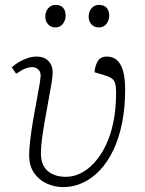

<svg xmlns="http://www.w3.org/2000/svg" viewBox="-20 -749 591 784"><path d="M238 15Q203 15 171 0.5Q139 -14 119 -43Q99 -72 99 -115Q99 -140 103.5 -178Q108 -216 115 -257.5Q122 -299 129.5 -337.5Q137 -376 141.5 -404Q146 -432 146 -440Q146 -457 135.5 -466Q125 -475 110 -475Q100 -475 85.5 -470Q71 -465 46 -448L28 -474Q41 -486 58 -496Q75 -506 93.5 -512Q112 -518 129 -518Q152 -518 166.5 -509Q181 -500 188 -485.5Q195 -471 195 -454Q195 -437 190 -407Q185 -377 178 -339.5Q171 -302 164 -262Q157 -222 152 -186Q147 -150 147 -124Q147 -75 174 -51.5Q201 -28 245 -27Q278 -26 308.5 -41Q339 -56 365.5 -85Q392 -114 412 -155.5Q432 -197 443 -250.5Q454 -304 454 -369Q454 -397 449.5 -410.5Q445 -424 433 -431Q421 -438 397 -445L366 -454Q368 -480 379 -499Q390 -518 417 -518Q441 -518 457.5 -503.5Q474 -489 482.5 -459.5Q491 -430 491 -382Q491 -309 478.5 -247Q466 -185 443 -136.5Q420 -88 388.5 -54.5Q357 -21 319 -3Q281 15 238 15ZM165 -681Q165 -701 176.5 -715Q188 -729 207 -729Q227 -729 237.5 -717.5Q248 -706 248 -685Q248 -667 237 -652Q226 -637 205 -637Q188 -637 176.5 -649.5Q165 -662 165 -681ZM342 -681Q342 -701 353.5 -715Q365 -729 384 -729Q405 -729 415.5 -717Q426 -705 426 -685Q426 -667 415 -652Q404 -637 383 -637Q365 -637 353.5 -649.5Q342 -662 342 -681Z"/></svg>

Font: Literata 18pt ExtraLight
Style: Italic
Weight: 250
Italic angle: -2°
Designer: Latin by Veronika Burian and Jose Scaglione. Greek by Irene Vlachou. Cyrillic by Vera Evstafieva
Foundry: TypeTogether
Version: Version 3.103;gftools[0.9.29]